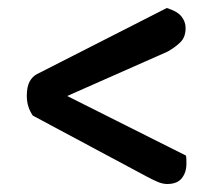

<svg xmlns="http://www.w3.org/2000/svg" viewBox="-20 -534 518 480"><path d="M445 -145Q446 -139 446 -134Q446 -129 446 -124Q446 -103 434.5 -88.5Q423 -74 398 -74Q387 -74 375 -79Q363 -84 348 -92L62 -245Q55 -255 51 -267.5Q47 -280 47 -294Q47 -317 54 -330Q61 -343 73 -349L397 -514Q423 -506 433.5 -493Q444 -480 444 -464Q444 -442 432 -429.5Q420 -417 399 -405L148 -294Z"/></svg>

Font: Baloo Bhai 2 Medium
Style: Regular
Weight: 500
Designer: Supriya Tembe, Noopur Datye and Ek Type
Foundry: Ek Type
Version: Version 1.640;PS 1.000;hotconv 16.6.51;makeotf.lib2.5.65220;